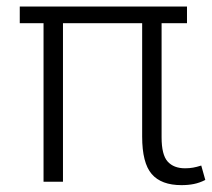

<svg xmlns="http://www.w3.org/2000/svg" viewBox="-20 -548 639 579"><path d="M543.9 -478H467.3V-133.8Q467.3 -81.1 485.6 -60.8Q503.9 -40.5 538.1 -40.5Q551.3 -40.5 562.3 -42.5Q573.2 -44.4 586.9 -48.8L599.1 -5.4Q582 3.4 564.9 6.8Q547.9 10.3 527.3 10.3Q466.3 10.3 437.5 -23.2Q408.7 -56.6 408.7 -136.2V-478H169.9V0H111.3V-478H39.6V-528.3H543.9Z"/></svg>

Font: Roboto Web
Style: Light
Weight: 300
Designer: Google
Version: Version 1.200310; 2013